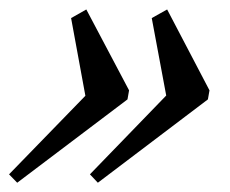

<svg xmlns="http://www.w3.org/2000/svg" viewBox="-84 -414 495 414"><path d="M127 -20 109.9 -38.1 274.4 -208 243.2 -375 276.4 -393.6 367.7 -219.2 364.3 -199.7ZM-46.9 -20 -64.5 -38.1 100.1 -207.5 69.3 -375 102.1 -393.6 194.3 -219.2 190.9 -199.7Z"/></svg>

Font: Elstob 8pt Medium
Style: Italic
Weight: 500
Italic angle: -20°
Designer: Peter S. Baker
Version: Version 1.015